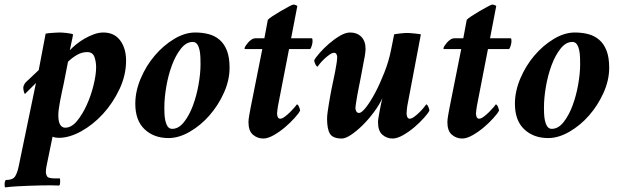

<svg xmlns="http://www.w3.org/2000/svg" viewBox="-75 -593 2695 833"><path d="M303 -367Q280 -367 258.5 -354.5Q237 -342 220 -325Q218 -315 212.5 -286.5Q207 -258 201 -228Q193 -193 185 -151Q182 -134 180 -119.5Q178 -105 178 -93Q178 -65 186 -52Q194 -39 208 -39Q235 -39 259 -68Q283 -97 301.5 -138Q320 -179 331 -224Q342 -269 342 -301Q342 -326 334.5 -346.5Q327 -367 303 -367ZM373 -452Q421 -452 446.5 -417.5Q472 -383 472 -330Q472 -267 443.5 -206.5Q415 -146 372 -99Q329 -52 277.5 -23.5Q226 5 180 5Q175 5 167.5 4Q160 3 153 0L127 127Q124 141 124 155Q124 159 127 167.5Q130 176 138 178Q148 181 161 181Q174 181 185 181Q185 181 185.5 185.5Q186 190 186 195.5Q186 201 185 206Q184 211 181 212Q171 212 162.5 211.5Q154 211 146 211Q127 211 102 211.5Q77 212 50 213Q23 214 -3.5 215.5Q-30 217 -52 220Q-54 220 -54.5 215.5Q-55 211 -55 205.5Q-55 200 -53.5 195Q-52 190 -50 188Q-20 188 -10 173Q0 158 6 129L81 -233L33 -185Q30 -189 28 -198Q26 -207 26 -212Q26 -220 31 -228Q36 -236 41 -240L93 -289L123 -447Q127 -448 135.5 -449Q144 -450 153.5 -450.5Q163 -451 171.5 -451.5Q180 -452 184 -452Q188 -452 196 -451.5Q204 -451 213 -450Q222 -449 230 -447.5Q238 -446 242 -444Q241 -437 239 -427Q237 -417 234.5 -406.5Q232 -396 230.5 -387Q229 -378 228 -375Q239 -387 255.5 -400.5Q272 -414 292 -425.5Q312 -437 333 -444.5Q354 -452 373 -452Z M761 -411Q733 -411 710 -382Q687 -353 671 -310Q655 -267 646.5 -217.5Q638 -168 638 -126Q638 -117 638.5 -101.5Q639 -86 642 -71Q645 -56 652 -45Q659 -34 672 -34Q700 -34 723 -63Q746 -92 762 -135Q778 -178 786.5 -226.5Q795 -275 795 -314Q795 -326 794.5 -343Q794 -360 791 -375Q788 -390 781 -400.5Q774 -411 761 -411ZM772 -452Q803 -452 830 -445Q857 -438 877.5 -420.5Q898 -403 909.5 -373.5Q921 -344 921 -299Q921 -245 896.5 -190.5Q872 -136 834 -92.5Q796 -49 748.5 -21.5Q701 6 656 6Q593 6 552.5 -32Q512 -70 512 -143Q512 -197 535.5 -252.5Q559 -308 596.5 -352Q634 -396 680.5 -424Q727 -452 772 -452Z M1087 -507Q1091 -512 1107.5 -523Q1124 -534 1143 -545Q1162 -556 1178 -564.5Q1194 -573 1197 -573Q1207 -573 1215 -567L1188 -427H1277Q1280 -427 1280.5 -422.5Q1281 -418 1281 -414Q1281 -406 1278 -396Q1275 -386 1271 -380H1179L1131 -133Q1130 -128 1128.5 -116Q1127 -104 1127 -100Q1127 -93 1130 -85.5Q1133 -78 1141 -78Q1149 -78 1161 -87Q1173 -96 1184 -107Q1195 -118 1203.5 -128Q1212 -138 1213 -140Q1218 -140 1222.5 -129Q1227 -118 1227 -113Q1221 -101 1202.5 -80.5Q1184 -60 1161 -40.5Q1138 -21 1112.5 -6.5Q1087 8 1067 8Q1042 8 1022.5 -8.5Q1003 -25 1003 -63Q1003 -74 1006.5 -94Q1010 -114 1012 -124L1063 -380H988Q986 -380 986 -383Q986 -387 990.5 -394Q995 -401 1001.5 -408.5Q1008 -416 1016.5 -421.5Q1025 -427 1034 -427H1072Z M1565 -63Q1565 -71 1567.5 -85.5Q1570 -100 1573 -116Q1576 -132 1579 -146.5Q1582 -161 1584 -167Q1570 -137 1546.5 -105.5Q1523 -74 1497.5 -49Q1472 -24 1448 -8Q1424 8 1408 8Q1370 8 1357 -12Q1344 -32 1344 -78Q1344 -90 1346.5 -107.5Q1349 -125 1352 -143.5Q1355 -162 1358 -178.5Q1361 -195 1363 -205Q1369 -236 1374 -258Q1379 -280 1384 -311Q1385 -314 1386.5 -327Q1388 -340 1388 -344Q1388 -351 1385 -357.5Q1382 -364 1374 -364Q1366 -364 1354 -355.5Q1342 -347 1331 -336.5Q1320 -326 1312 -316Q1304 -306 1303 -304Q1298 -304 1293 -315Q1288 -326 1288 -331Q1294 -343 1312 -363.5Q1330 -384 1352.5 -403.5Q1375 -423 1399.5 -437.5Q1424 -452 1444 -452Q1474 -452 1492.5 -433.5Q1511 -415 1511 -380Q1511 -369 1507.5 -348.5Q1504 -328 1502 -320Q1501 -315 1497.5 -296Q1494 -277 1490 -256Q1485 -230 1479 -200Q1478 -196 1476 -184.5Q1474 -173 1472 -161Q1470 -149 1468.5 -138.5Q1467 -128 1467 -124Q1467 -116 1471 -109.5Q1475 -103 1483 -103Q1494 -103 1513.5 -128Q1533 -153 1553.5 -192Q1574 -231 1593 -279.5Q1612 -328 1621 -374Q1622 -379 1624 -388.5Q1626 -398 1628 -408.5Q1630 -419 1632 -429Q1634 -439 1635 -444Q1639 -445 1646.5 -446Q1654 -447 1662.5 -448Q1671 -449 1679 -449.5Q1687 -450 1691 -450Q1695 -450 1703.5 -449.5Q1712 -449 1721 -448Q1730 -447 1738.5 -446Q1747 -445 1751 -444L1692 -133Q1691 -129 1690 -116.5Q1689 -104 1689 -100Q1689 -93 1692 -85.5Q1695 -78 1703 -78Q1711 -78 1723 -87Q1735 -96 1746 -107Q1757 -118 1765 -128Q1773 -138 1774 -140Q1779 -140 1783.5 -129Q1788 -118 1788 -113Q1782 -101 1763.5 -80.5Q1745 -60 1722 -40.5Q1699 -21 1673.5 -6.5Q1648 8 1628 8Q1603 8 1584 -8.5Q1565 -25 1565 -63Z M1950 -507Q1954 -512 1970.5 -523Q1987 -534 2006 -545Q2025 -556 2041 -564.5Q2057 -573 2060 -573Q2070 -573 2078 -567L2051 -427H2140Q2143 -427 2143.5 -422.5Q2144 -418 2144 -414Q2144 -406 2141 -396Q2138 -386 2134 -380H2042L1994 -133Q1993 -128 1991.5 -116Q1990 -104 1990 -100Q1990 -93 1993 -85.5Q1996 -78 2004 -78Q2012 -78 2024 -87Q2036 -96 2047 -107Q2058 -118 2066.5 -128Q2075 -138 2076 -140Q2081 -140 2085.5 -129Q2090 -118 2090 -113Q2084 -101 2065.5 -80.5Q2047 -60 2024 -40.5Q2001 -21 1975.5 -6.5Q1950 8 1930 8Q1905 8 1885.5 -8.5Q1866 -25 1866 -63Q1866 -74 1869.5 -94Q1873 -114 1875 -124L1926 -380H1851Q1849 -380 1849 -383Q1849 -387 1853.5 -394Q1858 -401 1864.5 -408.5Q1871 -416 1879.5 -421.5Q1888 -427 1897 -427H1935Z M2408 -411Q2380 -411 2357 -382Q2334 -353 2318 -310Q2302 -267 2293.5 -217.5Q2285 -168 2285 -126Q2285 -117 2285.5 -101.5Q2286 -86 2289 -71Q2292 -56 2299 -45Q2306 -34 2319 -34Q2347 -34 2370 -63Q2393 -92 2409 -135Q2425 -178 2433.5 -226.5Q2442 -275 2442 -314Q2442 -326 2441.5 -343Q2441 -360 2438 -375Q2435 -390 2428 -400.5Q2421 -411 2408 -411ZM2419 -452Q2450 -452 2477 -445Q2504 -438 2524.5 -420.5Q2545 -403 2556.5 -373.5Q2568 -344 2568 -299Q2568 -245 2543.5 -190.5Q2519 -136 2481 -92.5Q2443 -49 2395.5 -21.5Q2348 6 2303 6Q2240 6 2199.5 -32Q2159 -70 2159 -143Q2159 -197 2182.5 -252.5Q2206 -308 2243.5 -352Q2281 -396 2327.5 -424Q2374 -452 2419 -452Z"/></svg>

Font: Vermiglione
Style: Bold Italic
Weight: 700
Italic angle: -11°
Version: Version 1.000